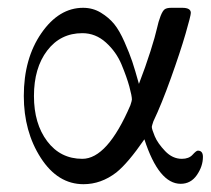

<svg xmlns="http://www.w3.org/2000/svg" viewBox="-20 -461 540 492"><path d="M41 -215Q41 -311 86 -376Q131 -441 193 -441Q218 -441 238.5 -428.5Q259 -416 272.5 -399.5Q286 -383 299 -353.5Q312 -324 319 -303Q326 -282 336 -246Q353 -290 365.5 -329.5Q378 -369 382 -387.5Q386 -406 391.5 -420Q397 -434 402.5 -437.5Q408 -441 419 -441H447Q469 -441 469 -428Q469 -421 455.5 -374.5Q442 -328 418 -261Q394 -194 373 -150Q369 -138 369 -136Q369 -130 376.5 -112Q384 -94 403 -74Q422 -54 446 -54Q464 -54 473.5 -64.5Q483 -75 487 -75Q500 -75 500 -59Q500 -35 484.5 -12.5Q469 10 443 10Q387 10 350 -104Q308 -43 278 -19Q239 11 194 11Q128 11 84.5 -56.5Q41 -124 41 -215ZM67 -215Q67 -144 101 -99Q135 -54 191 -54Q255 -54 314 -191Q318 -203 318 -206Q318 -215 311.5 -239Q305 -263 291.5 -295.5Q278 -328 251.5 -352Q225 -376 191 -376Q135 -376 101 -331.5Q67 -287 67 -215Z"/></svg>

Font: CMU Serif
Style: Roman
Weight: 500
Version: Version 0.7.0